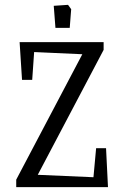

<svg xmlns="http://www.w3.org/2000/svg" viewBox="-20 -773 505 793"><path d="M47 -31 320 -549 121 -558 113 -443H71L61 -599H408V-567L136 -51L366 -41L377 -161H418L426 0H47ZM202 -749 261 -753 274 -735 268 -658H209Z"/></svg>

Font: Grenze Light
Style: Regular
Weight: 300
Designer: Renata Polastri
Foundry: Omnibus-Type
Version: Version 1.002; ttfautohint (v1.8)